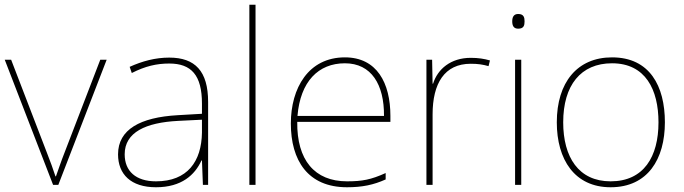

<svg xmlns="http://www.w3.org/2000/svg" viewBox="-20 -780 2885 810"><path d="M204 0H226L430 -528H403L253 -138C236 -95 228 -69 216 -36H214C203 -69 194 -95 177 -138L27 -528H0Z M694 -537C635 -537 580 -522 527 -498L536 -472C593 -501 641 -512 694 -512C787 -512 832 -463 832 -343V-300L729 -294C572 -285 478 -234 478 -129C478 -45 532 10 638 10C746 10 802 -42 830 -103H832L836 0H858V-350C858 -480 803 -537 694 -537ZM731 -270 832 -275V-220C830 -99 771 -15 638 -15C553 -15 506 -58 506 -129C506 -222 595 -263 731 -270Z M1058 0V-760H1032V0Z M1435 -538C1281 -538 1207 -408 1207 -259C1207 -104 1278 10 1444 10C1508 10 1556 0 1607 -23V-50C1545 -22 1508 -15 1444 -15C1307 -15 1232 -105 1234 -266H1627V-291C1627 -430 1570 -538 1435 -538ZM1435 -513C1547 -513 1601 -423 1600 -291H1235C1247 -436 1323 -513 1435 -513Z M1966 -536C1881 -536 1826 -488 1807 -427H1805L1803 -528H1779V0H1805V-297C1805 -428 1855 -511 1966 -511C1996 -511 2016 -508 2041 -501L2047 -525C2023 -532 1998 -536 1966 -536Z M2166 -721C2146 -721 2141 -706 2141 -690C2141 -673 2146 -659 2166 -659C2190 -659 2193 -673 2193 -690C2193 -706 2190 -721 2166 -721ZM2179 -528H2153V0H2179Z M2785 -264C2785 -417 2721 -538 2562 -538C2415 -538 2329 -432 2329 -264C2329 -107 2404 10 2556 10C2713 10 2785 -109 2785 -264ZM2356 -264C2356 -420 2430 -513 2562 -513C2703 -513 2758 -402 2758 -264C2758 -119 2696 -15 2556 -15C2421 -15 2356 -117 2356 -264Z"/></svg>

Font: Noto Sans Syriac Eastern Thin
Style: Regular
Weight: 100
Designer: Patrick Giasson and the Monotype Design Team
Foundry: Monotype Imaging Inc.
Version: Version 3.001